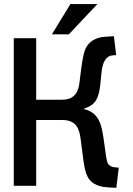

<svg xmlns="http://www.w3.org/2000/svg" viewBox="-20 -895 639 925"><path d="M230 -729.5 319.3 -875.5H449.2L311.5 -729.5ZM552.2 -87.4 540.5 9.8 502 7.8Q438 4.9 409.7 -31.2Q389.6 -58.1 381.8 -123L368.2 -227.5Q363.3 -265.1 351.1 -284.2Q330.6 -316.9 280.3 -316.9H154.3V0H46.4V-710.9H154.3V-414.6H280.3Q352.1 -414.6 362.3 -492.2L371.1 -563.5Q380.9 -636.2 391.6 -659.7Q417 -712.9 485.4 -717.8L528.8 -720.7L539.6 -629.4L523.4 -628.4Q476.6 -625.5 468.8 -543.9L462.9 -484.4Q457.5 -436.5 443.4 -413.6Q426.3 -383.8 385.7 -372.6V-369.1Q433.1 -358.4 455.6 -316.9Q470.7 -288.6 479 -227.5L490.2 -147.9Q495.1 -112.3 502 -103.5Q512.7 -90.3 537.6 -88.4Z"/></svg>

Font: Alte DIN 1451 Mittelschrift
Style: Regular
Weight: 400
Designer: Peter Wiegel
Foundry: Peter Wiegel
Version: Version 1.002 September 20, 2019